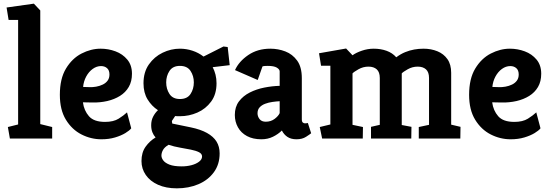

<svg xmlns="http://www.w3.org/2000/svg" viewBox="-20 -757 3007 1049"><path d="M34 0 23 -63 79 -77V-648H27L16 -716L165 -737L200 -700V-79L265 -63V0Z M534 4Q477 4 425 -22.5Q373 -49 340 -103Q307 -157 307 -239Q307 -327 340.5 -382.5Q374 -438 425.5 -464.5Q477 -491 530 -491Q572 -491 611 -476.5Q650 -462 675.5 -431.5Q701 -401 701 -354Q701 -312 683.5 -282Q666 -252 635.5 -233Q605 -214 566 -205Q527 -196 484 -197L433 -198Q439 -153 466 -122Q493 -91 554 -91Q600 -91 628 -108.5Q656 -126 674 -143L697 -56Q688 -44 665 -30Q642 -16 608.5 -6Q575 4 534 4ZM434 -282 467 -281Q486 -280 505.5 -283.5Q525 -287 541.5 -295Q558 -303 568 -316.5Q578 -330 578 -350Q578 -373 565 -384.5Q552 -396 532 -396Q508 -396 486.5 -380.5Q465 -365 451 -339Q437 -313 434 -282Z M946 272Q887 272 843.5 252.5Q800 233 776.5 199Q753 165 753 123Q753 76 775.5 44.5Q798 13 830 -6Q819 -18 812.5 -34.5Q806 -51 806 -73Q806 -99 816.5 -119.5Q827 -140 843 -155Q809 -177 786.5 -213.5Q764 -250 764 -302Q764 -363 793.5 -405Q823 -447 868.5 -469Q914 -491 963 -491Q998 -491 1031.5 -480Q1065 -469 1092 -448L1201 -503L1224 -500L1235 -401L1142 -390Q1152 -371 1157.5 -349Q1163 -327 1163 -302Q1163 -242 1133.5 -202Q1104 -162 1058.5 -142Q1013 -122 963 -122Q956 -122 949.5 -122Q943 -122 937 -123L919 -96L921 -82L1023 -61Q1076 -50 1111 -30.5Q1146 -11 1163 16.5Q1180 44 1180 81Q1180 141 1148.5 184Q1117 227 1064 249.5Q1011 272 946 272ZM973 152Q1001 152 1026 145.5Q1051 139 1067.5 126.5Q1084 114 1084 98Q1084 83 1067 74.5Q1050 66 1022.5 60.5Q995 55 963 49.5Q931 44 901 34Q879 47 870.5 62.5Q862 78 862 93Q862 106 872 119.5Q882 133 906 142.5Q930 152 973 152ZM963 -216Q1003 -216 1021 -243.5Q1039 -271 1039 -307Q1039 -342 1021 -369.5Q1003 -397 963 -397Q924 -397 906 -369.5Q888 -342 888 -307Q888 -271 906 -243.5Q924 -216 963 -216Z M1408 4Q1362 4 1329.5 -13.5Q1297 -31 1280 -61.5Q1263 -92 1263 -129Q1263 -173 1285.5 -203Q1308 -233 1344.5 -251.5Q1381 -270 1424 -278.5Q1467 -287 1508 -288V-367Q1508 -378 1492.5 -387.5Q1477 -397 1443 -397Q1435 -397 1427 -396.5Q1419 -396 1414 -394L1388 -320L1264 -374Q1285 -421 1336 -456Q1387 -491 1457 -491Q1500 -491 1539 -476Q1578 -461 1603.5 -426Q1629 -391 1629 -330V-105Q1629 -92 1634.5 -87.5Q1640 -83 1647 -83Q1652 -83 1656.5 -84Q1661 -85 1662 -85L1680 -29Q1673 -23 1652 -9.5Q1631 4 1600 4Q1570 4 1550.5 -9Q1531 -22 1520 -44Q1500 -24 1471.5 -10Q1443 4 1408 4ZM1432 -92Q1460 -92 1480.5 -107.5Q1501 -123 1508 -139V-204Q1489 -203 1468 -200Q1447 -197 1428.5 -190Q1410 -183 1398.5 -170.5Q1387 -158 1387 -138Q1387 -121 1398 -106.5Q1409 -92 1432 -92Z M1740 0 1727 -63 1785 -77V-398H1734L1723 -466L1871 -492L1906 -455Q1925 -469 1957 -480Q1989 -491 2022 -491Q2060 -491 2092 -479.5Q2124 -468 2145 -444Q2169 -462 2193.5 -472Q2218 -482 2243 -486.5Q2268 -491 2294 -491Q2335 -491 2369.5 -477Q2404 -463 2424.5 -434Q2445 -405 2445 -359V-76L2496 -64L2495 0H2268V-63L2324 -75V-331Q2324 -363 2307.5 -378Q2291 -393 2262 -393Q2233 -393 2207.5 -378.5Q2182 -364 2175 -356V-74L2228 -64L2227 0H2007V-64L2055 -75V-331Q2055 -363 2038.5 -378Q2022 -393 1993 -393Q1964 -393 1938.5 -378.5Q1913 -364 1906 -356V-75L1963 -63L1962 0Z M2770 4Q2713 4 2661 -22.5Q2609 -49 2576 -103Q2543 -157 2543 -239Q2543 -327 2576.5 -382.5Q2610 -438 2661.5 -464.5Q2713 -491 2766 -491Q2808 -491 2847 -476.5Q2886 -462 2911.5 -431.5Q2937 -401 2937 -354Q2937 -312 2919.5 -282Q2902 -252 2871.5 -233Q2841 -214 2802 -205Q2763 -196 2720 -197L2669 -198Q2675 -153 2702 -122Q2729 -91 2790 -91Q2836 -91 2864 -108.5Q2892 -126 2910 -143L2933 -56Q2924 -44 2901 -30Q2878 -16 2844.5 -6Q2811 4 2770 4ZM2670 -282 2703 -281Q2722 -280 2741.5 -283.5Q2761 -287 2777.5 -295Q2794 -303 2804 -316.5Q2814 -330 2814 -350Q2814 -373 2801 -384.5Q2788 -396 2768 -396Q2744 -396 2722.5 -380.5Q2701 -365 2687 -339Q2673 -313 2670 -282Z"/></svg>

Font: Kreon Light
Style: Bold
Weight: 700
Version: Version 2.002